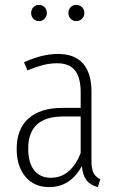

<svg xmlns="http://www.w3.org/2000/svg" viewBox="-20 -752 481 783"><path d="M389 -21 379 11Q348 3 332.5 -17.5Q317 -38 314 -75Q267 11 181 11Q119 11 83.5 -31.5Q48 -74 48 -145Q48 -226 96.5 -269Q145 -312 234 -312H309V-376Q309 -435 286 -464.5Q263 -494 213 -494Q183 -494 154.5 -486.5Q126 -479 92 -465L78 -498Q152 -532 216 -532Q285 -532 319 -492.5Q353 -453 353 -379V-96Q353 -63 361.5 -46.5Q370 -30 389 -21ZM309 -128V-277H238Q95 -277 95 -146Q95 -88 119.5 -57.5Q144 -27 187 -27Q269 -27 309 -128ZM171 -699Q171 -685 162 -675.5Q153 -666 139 -666Q125 -666 116 -675.5Q107 -685 107 -699Q107 -713 116 -722.5Q125 -732 139 -732Q153 -732 162 -722.5Q171 -713 171 -699ZM324 -699Q324 -685 314.5 -675.5Q305 -666 291 -666Q277 -666 268 -675.5Q259 -685 259 -699Q259 -713 268 -722.5Q277 -732 291 -732Q305 -732 314.5 -722.5Q324 -713 324 -699Z"/></svg>

Font: Fira Sans Extra Condensed ExtraLight
Style: Regular
Weight: 275
Width: 1
Designer: Carrois Corporate & Edenspiekermann AG
Foundry: Carrois Corporate GbR & Edenspiekermann AG
Version: Version 4.203